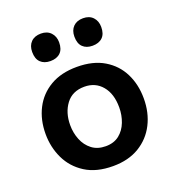

<svg xmlns="http://www.w3.org/2000/svg" viewBox="-134 -833 866 951"><g transform="rotate(-20 299.0 -357.0)"><path d="M301 12.5Q213 12.5 155 -24.5Q97 -61.5 68.5 -121.5Q40 -181.5 40 -251Q40 -325.5 70 -384.2Q100 -443 157.8 -477Q215.5 -511 298.5 -511Q383.5 -511 441.2 -476.5Q499 -442 528.2 -383.2Q557.5 -324.5 557.5 -251Q557.5 -176 527.2 -116.5Q497 -57 439.5 -22.2Q382 12.5 301 12.5ZM300.5 -92.5Q343.5 -92.5 371.8 -115Q400 -137.5 414 -173.8Q428 -210 428 -251Q428 -322.5 393 -364.2Q358 -406 300 -406Q236.5 -406 203 -361.2Q169.5 -316.5 169.5 -251Q169.5 -210 184 -173.8Q198.5 -137.5 227.8 -115Q257 -92.5 300.5 -92.5ZM409 -582.5Q376.5 -582.5 357.8 -600.8Q339 -619 339 -655.5Q339 -688.5 358 -707.8Q377 -727 410 -727Q443 -727 461.8 -707Q480.5 -687 480.5 -655.5Q480.5 -619 461.5 -600.8Q442.5 -582.5 409 -582.5ZM187 -582.5Q154.5 -582.5 135.5 -600.8Q116.5 -619 116.5 -655.5Q116.5 -688.5 135.5 -707.8Q154.5 -727 188 -727Q220.5 -727 239.5 -707Q258.5 -687 258.5 -655.5Q258.5 -619 239.5 -600.8Q220.5 -582.5 187 -582.5Z"/></g></svg>

Font: Heraclito SemiBold
Style: Regular
Weight: 600
Designer: Kostas Bartsokas (font) & Cristiano Sobral (main changes)
Foundry: Kostas Bartsokas (font) & Cristiano Sobral (main changes)
Version: Version 1.00;July 8, 2020;FontCreator 13.0.0.2655 64-bit